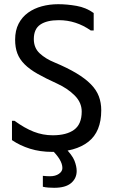

<svg xmlns="http://www.w3.org/2000/svg" viewBox="-20 -726 540 914"><path d="M37 -59V-151H49Q97 -116 140.5 -99Q184 -82 231 -82Q297 -82 333 -108.5Q369 -135 369 -195Q369 -238 335.5 -271.5Q302 -305 252 -328Q197 -353 159 -374.5Q121 -396 97 -420Q73 -444 62.5 -472Q52 -500 52 -537Q52 -581 68.5 -613Q85 -645 113.5 -665.5Q142 -686 179 -696Q216 -706 257 -706Q299 -706 344.5 -698Q390 -690 426 -664V-581H412Q342 -630 260 -630Q203 -630 172 -609Q141 -588 141 -540Q141 -498 169 -472Q197 -446 239 -429Q301 -403 343.5 -377.5Q386 -352 412.5 -325Q439 -298 450.5 -267.5Q462 -237 462 -201Q462 -99 400.5 -51Q339 -3 228 -3Q171 -3 123 -18Q75 -33 37 -59ZM184 111Q192 112 201.5 112.5Q211 113 218 113Q244 113 260.5 101.5Q277 90 277 74Q277 35 223 -16V-26H286Q324 12 334.5 39Q345 66 345 88Q345 123 318.5 145.5Q292 168 238 168Q226 168 211 167Q196 166 184 163Z"/></svg>

Font: D2Coding
Style: Regular
Weight: 400
Monospace: yes
Designer: Yong-Rak Park; Jeong-Hwan Yoon; Sang-Min Lee;
Foundry: NHN Corporation
Version: Version 1.3.2; Build 20180524